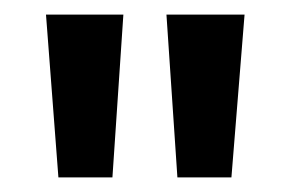

<svg xmlns="http://www.w3.org/2000/svg" viewBox="-20 -602 398 263"><path d="M43 -582 60 -359H134L149 -582ZM208 -582 223 -359H297L315 -582Z"/></svg>

Font: Lisu Bosa ExtraBold
Style: Regular
Weight: 800
Designer: David Morse, Annie Olsen, Victor Gaultney, Frank Grießhammer (Latin)
Foundry: SIL International
Version: Version 2.000